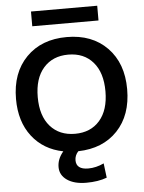

<svg xmlns="http://www.w3.org/2000/svg" viewBox="-70 -981 938 1255"><g transform="rotate(-5 399.0 -354.0)"><path d="M34.2 -365.2Q34.2 -537.1 133.8 -638.7Q233.4 -740.2 399.4 -740.2Q565.4 -740.2 664.6 -638.7Q763.7 -537.1 763.7 -366.7Q763.7 -196.3 668 -95.2Q572.3 5.9 410.2 9.8Q386.7 35.2 386.7 67.4Q386.7 127.9 465.8 127.9Q516.6 127.9 568.4 103.5L580.1 198.2Q523.4 219.7 444.8 219.7Q366.2 219.7 319.3 187.5Q272.5 155.3 272.5 102.1Q272.5 48.8 312.5 2Q183.6 -23.4 108.9 -120.1Q34.2 -216.8 34.2 -365.2ZM236.8 -556.6Q176.8 -488.3 176.8 -365.2Q176.8 -242.2 236.8 -173.8Q296.9 -105.5 399.4 -105.5Q502 -105.5 561.5 -173.8Q621.1 -242.2 621.1 -365.2Q621.1 -488.3 561.5 -556.6Q502 -625 399.4 -625Q296.9 -625 236.8 -556.6ZM181.6 -830.1V-926.8H616.2V-830.1Z"/></g></svg>

Font: GenEi M Gothic v2 Bold
Style: Regular
Weight: 700
Version: Version 2.0